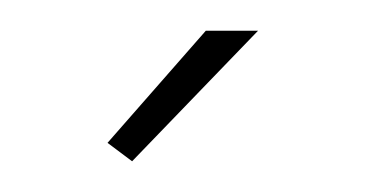

<svg xmlns="http://www.w3.org/2000/svg" viewBox="-20 -750 238 125"><path d="M148 -730 66 -645 50 -657 114 -730Z"/></svg>

Font: Raleway
Style: Thin
Weight: 100
Designer: Matt McInerney, Pablo Impallari, Rodrigo Fuenzalida
Foundry: Matt McInerney, Pablo Impallari, Rodrigo Fuenzalida
Version: Version 3.000